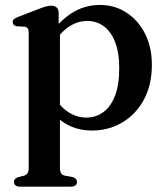

<svg xmlns="http://www.w3.org/2000/svg" viewBox="-20 -502 656 756"><path d="M211 -450.5V-392L216 -381.5V158.5Q216 173 220.8 180.2Q225.5 187.5 234.5 189.5L265 195Q274.5 197.5 278.8 202.5Q283 207.5 283 214.5Q283 223 277 228Q271 233 258 233H59.5Q47 233 41 228Q35 223 35 214.5Q35 207.5 39.2 202.8Q43.5 198 52.5 195L74 190Q83.5 187 88.2 180.2Q93 173.5 93 159V-373Q93 -385 89 -390.2Q85 -395.5 76.5 -397L46.5 -398.5Q37.5 -400.5 33.8 -404.5Q30 -408.5 30 -415Q30 -422 34.5 -426.2Q39 -430.5 51.5 -435.5L134.5 -467.5Q151.5 -474 162.2 -476.8Q173 -479.5 181 -479.5Q196.5 -479.5 203.8 -471.8Q211 -464 211 -450.5ZM189.5 -328.5 170 -355.5Q209 -415.5 260.2 -449Q311.5 -482.5 373 -482.5Q432 -482.5 478.2 -452.2Q524.5 -422 551.2 -369Q578 -316 578 -247Q578 -167.5 546.5 -109.5Q515 -51.5 461.5 -19.8Q408 12 342 12Q282.5 12 236 -16.5Q189.5 -45 160.5 -98.5L190 -125.5Q215.5 -82.5 248.8 -60.8Q282 -39 320 -39Q357 -39 386.2 -60Q415.5 -81 432.5 -124.2Q449.5 -167.5 449.5 -233.5Q449.5 -296 433 -337.2Q416.5 -378.5 388.2 -399Q360 -419.5 323.5 -419.5Q285.5 -419.5 251.5 -397Q217.5 -374.5 189.5 -328.5Z"/></svg>

Font: Fraunces Medium
Style: Regular
Weight: 500
Version: Version 1.000;[b76b70a41]